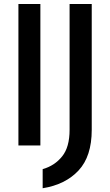

<svg xmlns="http://www.w3.org/2000/svg" viewBox="-20 -744 563 982"><path d="M449.2 -80.1Q449.2 -241.2 449.2 -723.6Q420.9 -723.6 335.9 -723.6Q335.9 -563.5 335.9 -80.1Q335.9 8.8 297.9 55.7Q259.8 103.5 198.2 121.1Q198.2 153.3 198.2 218.8Q314.5 200.2 381.8 127.9Q449.2 55.7 449.2 -80.1ZM186.5 0Q186.5 -180.7 186.5 -723.6Q159.2 -723.6 74.2 -723.6Q74.2 -543 74.2 0Q102.5 0 186.5 0Z"/></svg>

Font: DaxlinePro-Medium
Style: Medium
Weight: 400
Designer: Hans Reichel
Version: Version 7.502; 2006